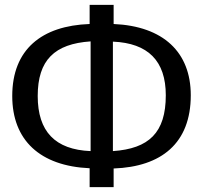

<svg xmlns="http://www.w3.org/2000/svg" viewBox="-20 -764 831 784"><path d="M759 -375C759 -551 647 -657 444 -666V-744H346V-666C150 -659 30 -562 30 -372C30 -191 144 -86 346 -77V0H444V-76C639 -83 759 -179 759 -375ZM134 -372C134 -519 203 -585 350 -595V-147C205 -153 134 -227 134 -372ZM441 -147V-594C585 -588 657 -515 657 -375C657 -222 588 -157 441 -147Z"/></svg>

Font: Glow Sans SC Condensed Medium
Style: Regular
Weight: 600
Width: 3
Designer: Ryoko NISHIZUKA (kana, bopomofo & ideographs); Paul D. Hunt (Latin, Greek & Cyrillic); Sandoll Communications, Soo-young
Version: Version 0.93